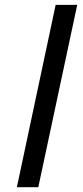

<svg xmlns="http://www.w3.org/2000/svg" viewBox="-20 -780 345 800"><path d="M50.3 0 211.9 -759.8H301.8L139.6 0Z"/></svg>

Font: Open Sans SemiBold
Style: Italic
Weight: 600
Italic angle: -12°
Designer: Monotype Design Team
Foundry: Monotype Imaging Inc.
Version: Version 3.003; ttfautohint (v1.8.4)